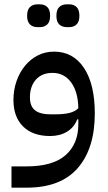

<svg xmlns="http://www.w3.org/2000/svg" viewBox="-20 -625 500 885"><path d="M33 142H101Q224 142 282.5 90Q341 38 341 -52V-75H336Q322 -38 289 -18Q256 2 211 2Q131 2 86.5 -42Q42 -86 42 -164Q42 -210 56 -250.5Q70 -291 95 -321.5Q120 -352 154 -369.5Q188 -387 229 -387Q317 -387 367 -312Q417 -237 417 -102Q417 59 338.5 149.5Q260 240 103 240H33ZM233 -98Q275 -98 300.5 -104.5Q326 -111 341 -126Q340 -201 308 -245Q276 -289 222 -289Q173 -289 145.5 -258Q118 -227 118 -176Q118 -135 141.5 -116.5Q165 -98 213 -98ZM287 -500Q266 -500 253 -512.5Q240 -525 240 -552Q240 -580 253 -592.5Q266 -605 287 -605H300Q320 -605 333 -592.5Q346 -580 346 -552Q346 -525 333 -512.5Q320 -500 300 -500ZM152 -500Q131 -500 118 -512.5Q105 -525 105 -552Q105 -580 118 -592.5Q131 -605 152 -605H165Q185 -605 198 -592.5Q211 -580 211 -552Q211 -525 198 -512.5Q185 -500 165 -500Z"/></svg>

Font: IBM Plex Sans Arabic Text
Style: Regular
Weight: 450
Designer: Mike Abbink, Paul van der Laan, Pieter van Rosmalen, Wael Morcos, Khajak Apelian
Foundry: Bold Monday
Version: Version 1.2